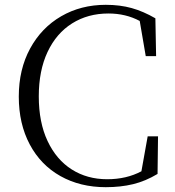

<svg xmlns="http://www.w3.org/2000/svg" viewBox="-20 -762 728 797"><path d="M58 -361Q58 -474 105 -560.5Q152 -647 234 -694.5Q316 -742 419 -742Q478 -742 526.5 -728.5Q575 -715 625 -686L628 -529H585L560 -675Q502 -706 430 -706Q345 -706 279.5 -665Q214 -624 177.5 -546.5Q141 -469 141 -362Q141 -254 177.5 -176.5Q214 -99 278 -58.5Q342 -18 425 -18Q505 -18 567 -51L593 -196H636L634 -40Q584 -10 532.5 2.5Q481 15 419 15Q313 15 231 -31Q149 -77 103.5 -162.5Q58 -248 58 -361Z"/></svg>

Font: GL-CurulMinamoto Light
Style: Regular
Weight: 300
Designer: Eunice (kana); Ryoko NISHIZUKA 西塚涼子 (ideographs); Frank Grießhammer (Latin, Greek & Cyrillic); Wenlong ZHANG
Foundry: Gutenberg Labo; Adobe
Version: Version 1.002